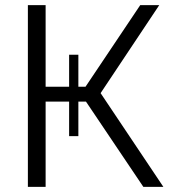

<svg xmlns="http://www.w3.org/2000/svg" viewBox="-20 -730 659 750"><path d="M373 -366.2 618.2 0H540L315.9 -333H286.1V-198.2H250V-333H158.2V0H88.9V-710H158.2V-391.1H250V-516.1H286.1V-391.1H314L527.8 -710H602.1Z"/></svg>

Font: Rawline
Style: Regular
Weight: 400
Designer: Matt McInerney, Pablo Impallari, Rodrigo Fuenzalida
Foundry: Matt McInerney, Pablo Impallari, Rodrigo Fuenzalida
Version: Version 4.020;PS 004.020;hotconv 1.0.88;makeotf.lib2.5.64775